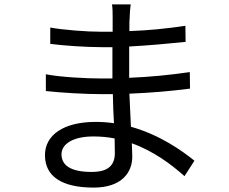

<svg xmlns="http://www.w3.org/2000/svg" viewBox="-20 -811 1040 871"><path d="M862 -82C806 -127 706 -199 574 -236C571 -283 570 -335 567 -386C663 -390 749 -397 842 -409L841 -484C752 -471 662 -462 566 -458V-600C659 -605 742 -613 822 -621L821 -694C733 -681 655 -673 567 -670V-702C567 -711 567 -718 568 -725C569 -754 570 -772 573 -791H488C491 -776 491 -748 491 -732V-667H440C373 -667 269 -675 208 -686V-612C267 -604 371 -597 441 -597H490V-455H437C373 -455 255 -461 188 -474V-398C260 -390 368 -384 437 -384H492C493 -343 494 -296 497 -252C470 -256 443 -258 414 -258C269 -258 184 -199 184 -107C184 -11 260 40 405 40C534 40 580 -31 580 -99C580 -114 579 -136 578 -161C678 -125 757 -65 817 -12ZM501 -116C501 -48 453 -31 396 -31C296 -31 259 -64 259 -111C259 -156 308 -192 404 -192C437 -192 469 -189 500 -183C500 -156 501 -133 501 -116Z"/></svg>

Font: Spoqa Han Sans Neo Regular
Style: Regular
Weight: 400
Designer: [Spoqa Han Sans Neo] Dong-huui Kim  Younghwa Kang  Yujin Lee  [Noto Sans] Ryoko NISHIZUKA  (kana & ideographs); Paul D. 
Foundry: Spoqa (http://www.spoqa-han-sans.com)
Version: Version 1.000